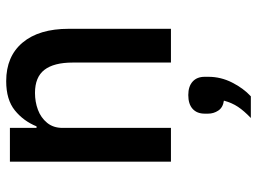

<svg xmlns="http://www.w3.org/2000/svg" viewBox="-125 -447 830 620"><g transform="rotate(-90 290.0 -137.0)"><path d="M187 0H78V-520H187V-434H192Q209 -476 243.5 -504Q278 -532 338 -532Q418 -532 462.5 -479Q507 -426 507 -330V0H398V-317Q398 -378 374.5 -408.5Q351 -439 300 -439Q271 -439 245.5 -429.5Q220 -420 203.5 -400Q187 -380 187 -350ZM293 56Q321 56 336.5 70Q352 84 352 109V121Q352 161 333.5 197.5Q315 234 289 258H219Q242 236 255 216.5Q268 197 275 171Q253 168 243 153Q233 138 233 120V109Q233 84 248.5 70Q264 56 293 56Z"/></g></svg>

Font: IBM Plex Sans Medium
Style: Regular
Weight: 500
Designer: Mike Abbink, Paul van der Laan, Pieter van Rosmalen
Foundry: Bold Monday
Version: Version 3.201